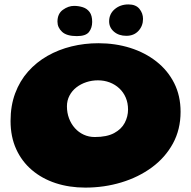

<svg xmlns="http://www.w3.org/2000/svg" viewBox="-20 -791 860 864"><path d="M363.8 53.2Q291.8 53.2 230.4 33.1Q169.1 12.9 123.6 -25.8Q78.1 -64.5 52.8 -120.1Q27.5 -175.6 27.5 -246.6Q27.5 -315.6 48.3 -371.2Q69.1 -426.9 106.4 -469Q143.8 -511.1 193.6 -539.5Q243.5 -567.9 301.9 -582.2Q360.2 -596.5 422.9 -596.5Q499.2 -596.5 566.2 -575.4Q633.1 -554.2 684.1 -514.1Q735.1 -474 763.9 -416.9Q792.6 -359.9 792.6 -287.9Q792.6 -208.4 758.1 -145.1Q723.5 -81.9 663.3 -37.6Q603.1 6.6 525.9 29.9Q448.8 53.2 363.8 53.2ZM406.6 -174.4Q460.9 -174.4 493.8 -192.2Q526.6 -210 541.4 -238.4Q556.2 -266.8 556.2 -298.1Q556.2 -327.6 545.9 -351.7Q535.6 -375.8 517 -393.2Q498.4 -410.6 473.7 -420.1Q449 -429.5 420.6 -429.5Q393.5 -429.5 368.5 -421.3Q343.5 -413.1 323.9 -397.9Q304.2 -382.6 292.8 -360.9Q281.2 -339.1 281.2 -312.5Q281.2 -283.5 290.6 -258.5Q300 -233.5 316.8 -214.6Q333.5 -195.8 356.5 -185.1Q379.5 -174.4 406.6 -174.4ZM326 -628.5Q280.1 -628.5 259.4 -647.8Q238.6 -667.1 238.6 -693.5Q238.6 -729.4 263.1 -746.9Q287.5 -764.5 313.2 -764.5Q334.1 -764.5 352.9 -758.4Q371.6 -752.4 383.2 -736.8Q394.8 -721.2 394.8 -692.5Q394.8 -665.5 380.4 -647Q366 -628.5 326 -628.5ZM548.5 -629.8Q514.6 -629.8 492.9 -648.4Q471.1 -667.1 471.1 -695Q471.1 -728.2 496.2 -749.7Q521.4 -771.1 557.9 -771.1Q591.1 -771.1 607.4 -751.2Q623.6 -731.2 623.6 -705.9Q623.6 -674.5 603.1 -652.1Q582.5 -629.8 548.5 -629.8Z"/></svg>

Font: Gluten Thin
Style: Regular
Weight: 100
Designer: Tyler Finck
Foundry: Etcetera Type Company
Version: Version 1.300